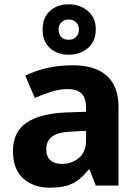

<svg xmlns="http://www.w3.org/2000/svg" viewBox="-20 -858 639 888"><path d="M317 -556Q420 -556 474 -507.5Q528 -459 528 -364V0H423L394 -74H390Q367 -45 342.5 -26Q318 -7 286 1.5Q254 10 208 10Q136 10 88 -32Q40 -74 40 -161Q40 -247 102 -290Q164 -333 287 -338L378 -341V-358Q378 -407 356 -426.5Q334 -446 294 -446Q257 -446 218 -434Q179 -422 141 -405L97 -508Q140 -530 195.5 -543Q251 -556 317 -556ZM321 -250Q250 -248 222 -227Q194 -206 194 -168Q194 -133 213.5 -116.5Q233 -100 265 -100Q313 -100 345.5 -128Q378 -156 378 -208V-253ZM298 -605Q244 -605 210.5 -636Q177 -667 177 -721Q177 -776 210.5 -807Q244 -838 298 -838Q350 -838 386.5 -807Q423 -776 423 -722Q423 -667 387 -636Q351 -605 298 -605ZM298 -674Q318 -674 331.5 -687Q345 -700 345 -721Q345 -743 331.5 -755.5Q318 -768 298 -768Q278 -768 264.5 -755.5Q251 -743 251 -721Q251 -700 263 -687Q275 -674 298 -674Z"/></svg>

Font: Noto Sans Cherokee
Style: Regular
Weight: 400
Designer: Monotype Design Team
Foundry: Monotype Imaging Inc.
Version: Version 2.001